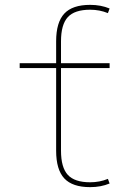

<svg xmlns="http://www.w3.org/2000/svg" viewBox="-20 -760 547 790"><path d="M231 -140Q231 -71 259 -40.5Q287 -10 351 -10Q390 -10 424 -24L431 -5Q395 10 351 10Q278 10 244.5 -26Q211 -62 211 -140V-480H61V-500H211V-590Q211 -668 244.5 -704Q278 -740 351 -740Q395 -740 431 -725L424 -706Q390 -720 351 -720Q287 -720 259 -689.5Q231 -659 231 -590V-500H431V-480H231Z"/></svg>

Font: Mplus 1p Thin
Style: Regular
Weight: 250
Version: Version 1.061